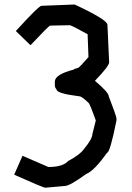

<svg xmlns="http://www.w3.org/2000/svg" viewBox="-20 -871 596 870"><path d="M318.4 -850.6Q466.8 -781.2 466.8 -758.8L474.6 -588.9Q474.6 -571.3 410.2 -504.9Q472.7 -452.1 472.7 -434.6Q503.9 -354.5 507.8 -335V-325.2Q478.5 -178.7 464.8 -178.7Q406.7 -96.7 371.1 -83Q295.9 -28.3 273.4 -28.3L185.5 -20.5Q175.8 -20.5 44.9 -79.1V-81.1L82 -165L199.2 -114.3Q265.1 -114.3 289.1 -141.6Q341.3 -169.4 359.4 -194.3Q398.4 -241.7 398.4 -262.7L414.1 -325.2Q385.7 -404.3 380.9 -405.3Q350.1 -434.6 339.8 -434.6Q236.3 -447.3 236.3 -465.8Q228.5 -474.6 228.5 -483.4V-501Q228.5 -533.7 314.5 -555.7Q314.5 -558.6 334 -563.5Q341.3 -566.9 380.9 -612.3L377 -715.8Q313 -751.5 296.9 -756.8L207 -754.9Q201.7 -754.9 119.1 -667H117.2L52.7 -729.5V-731.4Q155.8 -844.7 168 -844.7Z"/></svg>

Font: ww_drahtTSB
Style: Regular
Weight: 400
Designer: Dr. Wolfgang Wiebecke
Version: Version 1.06 May 21, 2010, initial release